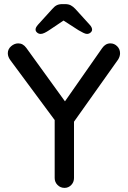

<svg xmlns="http://www.w3.org/2000/svg" viewBox="-20 -914 621 934"><path d="M555 -625 340 -322V-48Q340 -28 326.5 -14Q313 0 294 0Q274 0 260 -14Q246 -28 246 -48V-330L32 -619Q18 -637 18 -655Q18 -675 34 -689Q50 -703 69 -703Q92 -703 108 -681L296 -421L477 -680Q493 -703 517 -703Q536 -703 550 -689Q564 -675 564 -655Q564 -640 555 -625ZM428 -770Q428 -762 420.5 -755.5Q413 -749 403 -749Q396 -749 385 -754.5Q374 -760 362 -767L289 -814L219 -767Q207 -759 196.5 -754Q186 -749 178 -749Q168 -749 160.5 -755.5Q153 -762 153 -770Q153 -776 156 -781.5Q159 -787 165 -794L234 -870Q245 -883 256 -888.5Q267 -894 283 -894H297Q313 -894 324.5 -888Q336 -882 347 -870L416 -794Q428 -781 428 -770Z"/></svg>

Font: Quicksand Medium
Style: Regular
Weight: 500
Designer: Andrew Paglinawan
Foundry: Andrew Paglinawan
Version: Version 3.000